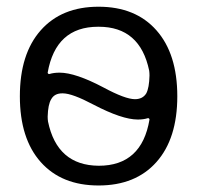

<svg xmlns="http://www.w3.org/2000/svg" viewBox="-20 -573 596 580"><path d="M124 -220.7Q124 -212.9 125 -206.1Q152.3 -73.2 278.3 -72.3Q408.2 -72.3 431.6 -211.9Q431.6 -213.9 429.7 -215.3Q427.7 -216.8 425.8 -215.8Q413.1 -211.9 396.5 -211.9Q348.6 -211.9 262.7 -256.8Q198.2 -291 169.9 -291Q168.9 -291 168 -291Q144.5 -291 134.8 -273.4Q125 -257.8 124 -220.7ZM124 -353.5Q124 -351.6 126 -350.1Q127.9 -348.6 129.9 -349.6Q142.6 -353.5 160.2 -353.5Q208 -353.5 293 -308.6Q358.4 -273.4 387.7 -273.4Q411.1 -273.4 421.9 -291Q430.7 -307.6 431.6 -344.7Q431.6 -352.5 430.7 -359.4Q403.3 -492.2 278.3 -492.2Q277.3 -492.2 276.4 -492.2Q148.4 -492.2 124 -353.5ZM452.6 -83.5Q389.6 -12.7 277.8 -12.7Q166 -12.7 103 -83.5Q40 -154.3 40 -282.2Q40 -410.2 103 -481.4Q166 -552.7 277.8 -552.7Q389.6 -552.7 452.6 -481.4Q515.6 -410.2 515.6 -282.2Q515.6 -154.3 452.6 -83.5Z"/></svg>

Font: Gen Jyuu Gothic P Normal
Style: Regular
Weight: 300
Designer: [Source Han Sans]
Ryoko NISHIZUKA  (kana & ideographs); Paul D. Hunt (Latin, Greek & Cyrillic); Wenlong ZHANG  (bopomofo
Version: Version 1.002.20150607